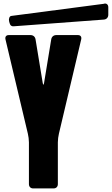

<svg xmlns="http://www.w3.org/2000/svg" viewBox="-20 -1056 627 1076"><path d="M586.9 -1015.1V-973.1Q586.9 -962.4 580.3 -954.8Q573.7 -947.3 562.5 -946.3L57.1 -908.7Q48.8 -907.7 42.7 -911.9Q36.6 -916 33.7 -926.8L31.2 -936Q28.3 -946.8 32 -956.3Q35.6 -965.8 43.9 -966.8L562 -1034.7Q563 -1035.2 563 -1035.2Q573.2 -1038.1 580.1 -1032.2Q586.9 -1026.4 586.9 -1015.1ZM166.5 0Q155.3 0 148.7 -6.6Q142.1 -13.2 142.1 -24.4V-258.3Q142.1 -269.5 140.4 -282.7Q138.7 -295.9 136.2 -306.6L10.7 -835.4Q8.3 -846.2 13.2 -852.8Q18.1 -859.4 29.3 -859.4H150.9Q162.1 -859.4 169.7 -853Q177.2 -846.7 179.2 -835.4L219.2 -592.3Q221.2 -581.5 223.1 -581.5Q225.6 -581.5 227.1 -592.3L267.1 -835.4Q269 -846.7 276.6 -853Q284.2 -859.4 295.4 -859.4H416.5Q427.7 -859.4 432.6 -852.8Q437.5 -846.2 435.1 -835.4L310.1 -306.6Q307.6 -295.9 305.9 -282.7Q304.2 -269.5 304.2 -258.3V-24.4Q304.2 -13.2 297.6 -6.6Q291 0 279.8 0Z"/></svg>

Font: Fz Anton Round
Style: Regular
Weight: 400
Designer: Vernon Adams
Foundry: Vernon Adams
Version: Version 2.0 Mod + VH boi FontZin